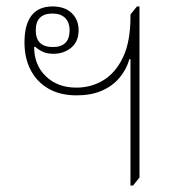

<svg xmlns="http://www.w3.org/2000/svg" viewBox="-20 -572 555 596"><path d="M385 4V-388L382 -389Q372 -355 350 -329.5Q328 -304 295 -290Q262 -276 218 -276Q167 -276 131 -296.5Q95 -317 75.5 -354Q56 -391 56 -440Q56 -496 78 -524Q100 -552 143 -552Q181 -552 202.5 -531.5Q224 -511 224 -478Q224 -443 201 -424Q178 -405 146 -405Q127 -405 113.5 -411Q100 -417 89 -427L86 -426Q86 -370 122.5 -335Q159 -300 217 -300Q263 -300 301 -323Q339 -346 362 -394.5Q385 -443 385 -520V-527L405 -552H413V-21L393 4ZM144 -426Q196 -426 196 -478Q196 -503 182 -516.5Q168 -530 143 -530Q91 -530 91 -478Q91 -426 144 -426Z"/></svg>

Font: Noto Serif Thai Thin
Style: Regular
Weight: 250
Version: Version 2.001